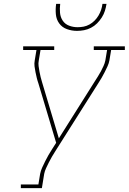

<svg xmlns="http://www.w3.org/2000/svg" viewBox="-20 -975 667 995"><path d="M88 0V-19H179L188 -74Q191 -90 198.5 -106.5Q206 -123 214 -139Q222 -155 231 -171Q240 -187 250 -202L271 -235L179 -543Q174 -557 170.5 -571.5Q167 -586 164 -601Q161 -616 159 -631Q157 -646 160 -662L169 -716H100V-735H261V-716H190L181 -662Q178 -647 180 -632.5Q182 -618 184.5 -604Q187 -590 190.5 -576Q194 -562 198 -549L285 -258L471 -553Q479 -566 487.5 -579Q496 -592 503 -605.5Q510 -619 516.5 -633Q523 -647 526 -662L535 -716H466V-735H627V-716H556L547 -662Q544 -646 537 -631Q530 -616 522.5 -601Q515 -586 506.5 -571.5Q498 -557 489 -543L267 -192Q258 -178 249.5 -163.5Q241 -149 233.5 -134Q226 -119 219 -104Q212 -89 209 -74L197 0ZM379 -815Q352 -815 327 -824Q302 -833 287 -853.5Q272 -874 269.5 -901Q267 -928 271 -955H292Q289 -932 291 -909Q293 -886 305 -868Q317 -850 338 -842Q359 -834 382 -834Q398 -834 413.5 -837Q429 -840 443.5 -848Q458 -856 470 -868Q482 -880 490.5 -894.5Q499 -909 504 -924Q509 -939 511 -955H532Q529 -936 523.5 -918.5Q518 -901 507.5 -884.5Q497 -868 483 -854Q469 -840 451.5 -831Q434 -822 415.5 -818.5Q397 -815 379 -815Z"/></svg>

Font: Iosevka Curly Slab ThExObl
Style: Regular
Weight: 100
Width: 7
Italic angle: -9°
Monospace: yes
Designer: Belleve Invis
Foundry: Belleve Invis
Version: Version 11.1.0; ttfautohint (v1.8.3)